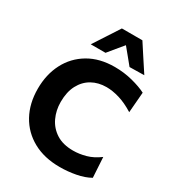

<svg xmlns="http://www.w3.org/2000/svg" viewBox="-227 -1099 1137 1245"><g transform="rotate(30 342.0 -476.0)"><path d="M414 13.5Q298 13.5 213.5 -33Q129 -79.5 83.2 -162.8Q37.5 -246 37.5 -356Q37.5 -463 81 -547Q124.5 -631 206 -679.2Q287.5 -727.5 401 -727.5Q470 -727.5 534 -711Q598 -694.5 639.5 -673L627 -520Q568.5 -556.5 516.5 -572Q464.5 -587.5 419.5 -587.5Q358.5 -587.5 311 -560.8Q263.5 -534 236.2 -482.2Q209 -430.5 209 -356Q209 -293 234 -239.8Q259 -186.5 309.2 -154.2Q359.5 -122 435.5 -122Q482 -122 530.5 -135.5Q579 -149 626.5 -184.5L635.5 -33.5Q592.5 -9 533.2 2.2Q474 13.5 414 13.5ZM482.5 -774.5Q460 -802.5 437.2 -830Q414.5 -857.5 391.5 -885.5Q368.5 -858 346.2 -831Q324 -804 301.5 -776.5H191Q221.5 -823.5 252.5 -871Q283.5 -918.5 314.5 -966.5H468Q499 -918.5 530.2 -870.8Q561.5 -823 592 -776.5Z"/></g></svg>

Font: Commissioner
Style: Bold
Weight: 700
Designer: Kostas Bartsokas
Foundry: Kostas Bartsokas
Version: Version 1.000; ttfautohint (v1.8.3)